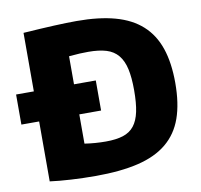

<svg xmlns="http://www.w3.org/2000/svg" viewBox="-83 -838 979 937"><g transform="rotate(-10 406.5 -369.5)"><path d="M3 -448H91V-738Q179 -744 243.5 -747Q308 -750 356 -750Q467 -750 546.5 -728Q626 -706 677.5 -659.5Q729 -613 753.5 -541Q778 -469 778 -369Q778 -267 752.5 -195Q727 -123 671.5 -77Q616 -31 528.5 -10Q441 11 317 11Q256 11 195.5 7.5Q135 4 91 -2V-299H3ZM395 -146Q446 -146 480.5 -157Q515 -168 535.5 -194Q556 -220 565 -262.5Q574 -305 574 -369Q574 -432 564.5 -474.5Q555 -517 533 -543.5Q511 -570 475 -581Q439 -592 386 -592Q366 -592 343.5 -591Q321 -590 290 -587V-448H398V-299H290V-154Q316 -150 342.5 -148Q369 -146 395 -146Z"/></g></svg>

Font: Encode Sans Normal
Style: ExtraBold
Weight: 800
Designer: Pablo Impallari, Andres Torresi
Foundry: Pablo Impallari, Andres Torresi
Version: Version 1.000; ttfautohint (v1.00) -l 8 -r 50 -G 200 -x 14 -